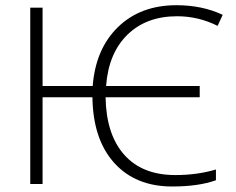

<svg xmlns="http://www.w3.org/2000/svg" viewBox="-20 -692 886 722"><path d="M646 -630.9Q530.3 -630.9 459.2 -561.5Q388.2 -492.2 378.9 -368.7H731V-326.2H377Q379.4 -186 447.3 -109.9Q515.1 -33.7 639.2 -33.7Q722.2 -33.7 792 -54.7V-14.2Q726.6 9.3 627.4 9.3Q489.7 9.3 409.7 -79.3Q329.6 -168 327.6 -326.2H140.1V0H93.8V-663.1H140.1V-368.7H328.6Q339.4 -508.3 423.8 -590.3Q508.3 -672.4 643.6 -672.4Q740.7 -672.4 817.4 -636.2L798.3 -594.7Q726.1 -630.9 646 -630.9Z"/></svg>

Font: Bpm'online Open Sans Light
Style: Regular
Weight: 300
Foundry: Ascender Corporation
Version: Version 1.10